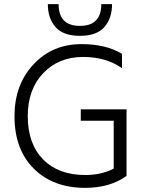

<svg xmlns="http://www.w3.org/2000/svg" viewBox="-20 -899 701 927"><path d="M591 -50Q512 8 391 8Q237 8 143.5 -84.5Q50 -177 50 -338Q50 -490 141.5 -588Q233 -686 373 -686Q492 -686 569 -639V-570Q492 -624 381 -624Q263 -624 188.5 -545.5Q114 -467 114 -338Q114 -205 188 -129.5Q262 -54 392 -54Q469 -54 529 -85V-316H370V-371H591ZM521 -879Q521 -811 484 -768.5Q447 -726 366 -726Q285 -726 248 -768.5Q211 -811 211 -879H263Q263 -774 366 -774Q469 -774 469 -879Z"/></svg>

Font: Hind Madurai Light
Style: Regular
Weight: 300
Designer: Jyotish Sonowal
Foundry: Indian Type Foundry
Version: Version 1.001;PS 1.0;hotconv 1.0.86;makeotf.lib2.5.63406; tt